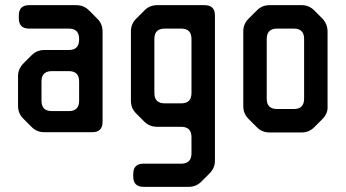

<svg xmlns="http://www.w3.org/2000/svg" viewBox="-20 -505 1341 745"><path d="M103 -12Q123 8 152 8H338Q378 8 378 -32V-383Q378 -412 358 -432L325 -465Q305 -485 276 -485H93Q53 -485 53 -445V-434Q53 -394 93 -394H247Q287 -394 287 -354V-351Q287 -311 247 -311H152Q123 -311 103 -291L71 -259Q50 -238 50 -210V-94Q50 -65 70 -45ZM141 -114V-189Q141 -229 181 -229H247Q287 -229 287 -189V-114Q287 -74 247 -74H181Q141 -74 141 -114Z M497 180Q497 220 537 220H712Q741 220 761 200L793 168Q814 147 814 119V-445Q814 -485 774 -485H590Q561 -485 541 -465L508 -432Q488 -412 488 -383V-114Q488 -85 508 -65L540 -33Q560 -13 590 -13H683Q723 -13 723 27V90Q723 130 683 130H537Q497 130 497 170ZM579 -144V-354Q579 -394 619 -394H683Q723 -394 723 -354V-144Q723 -104 683 -104H619Q579 -104 579 -144Z M977 -11Q997 9 1026 9H1150Q1179 9 1199 -11L1231 -43Q1253 -65 1251 -93V-383Q1251 -411 1231 -433L1199 -465Q1179 -485 1150 -485H1026Q997 -485 977 -465L944 -432Q924 -412 924 -383V-93Q924 -64 944 -44ZM1015 -122V-354Q1015 -394 1055 -394H1120Q1160 -394 1160 -354V-122Q1160 -82 1120 -82H1055Q1015 -82 1015 -122Z"/></svg>

Font: WDXL Lubrifont SC
Style: Regular
Weight: 400
Designer: [WDXL Lubrifont] Copyright 2020-2022 (c) NightFurySL2001, Skr-ZERO; [ZCOOL QingKe HuangYou] Copyright 2018-2022 (c) The 
Version: Version 2.001;hotconv 1.1.1;makeotfexe 2.6.0